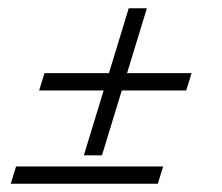

<svg xmlns="http://www.w3.org/2000/svg" viewBox="-20 -446 540 466"><path d="M292.5 -426H336.5L227.5 -69H183.5ZM88 -268.5H445L432 -226.5H75ZM19 -42H376L363 0H6Z"/></svg>

Font: Newsreader 18pt
Style: Italic
Weight: 400
Italic angle: -17°
Version: Version 1.003